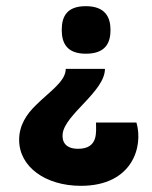

<svg xmlns="http://www.w3.org/2000/svg" viewBox="-20 -403 493 622"><path d="M258 -383C197 -383 180 -350 180 -306C180 -263 197 -229 258 -229C321 -229 338 -263 338 -306C338 -347 321 -383 258 -383ZM193 -180C193 -139 141 -107 96 -62C66 -33 42 3 42 50C42 138 128 199 242 199C409 199 445 72 422 -6H291C291 23 300 79 233 79C193 79 180 57 183 30C191 -33 320 -107 320 -180Z"/></svg>

Font: OSH Darker Grotesque Black
Style: Regular
Weight: 900
Designer: Gabriel Lam
Foundry: TypeRant
Version: Version 1.000;Glyphs 3.1.1 (3148)